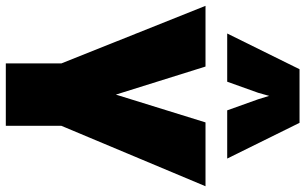

<svg xmlns="http://www.w3.org/2000/svg" viewBox="-218 -836 1051 661"><g transform="rotate(90 307.5 -505.5)"><path d="M215.3 -1011.2H399.9L522.9 -762.2H356.9L318.8 -868.7L307.1 -906.7L296.4 -868.7L258.3 -762.2H92.3ZM195.3 -191.4 -2.9 -687.5H206.1L302.7 -378.9L398.4 -687.5H618.2L410.2 -191.4V0H195.3Z"/></g></svg>

Font: Paytone One
Style: Regular
Weight: 400
Designer: vernon adams
Foundry: vernon adams
Version: 1.000